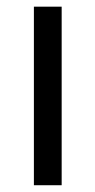

<svg xmlns="http://www.w3.org/2000/svg" viewBox="-20 -547 282 567"><path d="M80.1 0V-527.3H162.1V0Z"/></svg>

Font: Schibsted Grotesk
Style: Regular
Weight: 400
Designer: Bakken & Baeck AS, Henrik Kongsvoll
Foundry: Schibsted ASA
Version: Version 1.100; ttfautohint (v1.8.4.7-5d5b);gftools[0.9.25]